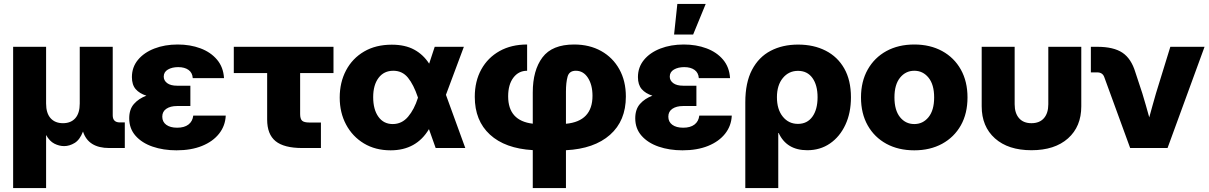

<svg xmlns="http://www.w3.org/2000/svg" viewBox="-20 -754 6158 978"><path d="M46.9 204.1V-515.6H214.8V-226.6Q214.8 -177.7 237.5 -152.1Q260.3 -126.5 300.8 -126.5Q341.3 -126.5 363.8 -152.1Q386.2 -177.7 386.2 -226.6V-515.6H554.2V-166.5Q554.2 -130.4 590.8 -130.4H615.7V0H536.6Q429.7 0 402.8 -84Q386.7 -42 360.4 -25.9Q334 -9.8 306.6 -9.8Q281.7 -9.8 257.1 -22.2Q232.4 -34.7 214.8 -66.4V204.1Z M878.9 11.7Q812 11.7 757.3 -7.1Q702.6 -25.9 670.4 -62.5Q638.2 -99.1 638.2 -151.4Q638.2 -197.3 662.4 -224.6Q686.5 -252 725.6 -266.6Q690.4 -277.8 671.1 -300Q651.9 -322.3 651.9 -361.3Q651.9 -411.6 682.6 -449Q713.4 -486.3 766.4 -506.8Q819.3 -527.3 885.3 -527.3Q948.7 -527.3 1001 -507.8Q1053.2 -488.3 1085.4 -450.2Q1117.7 -412.1 1121.1 -356H961.9Q960 -383.8 940.2 -397.9Q920.4 -412.1 887.7 -412.1Q856.4 -412.1 835.2 -399.7Q814 -387.2 814 -363.8Q814 -343.8 831.5 -330.6Q849.1 -317.4 882.3 -317.4H949.7V-213.9H881.3Q848.1 -213.9 827.4 -200Q806.6 -186 806.6 -159.7Q806.6 -133.3 826.9 -118.4Q847.2 -103.5 882.3 -103.5Q918.9 -103.5 939.9 -119.6Q960.9 -135.7 964.4 -165H1129.9Q1127.4 -112.8 1095.9 -73Q1064.5 -33.2 1009 -10.7Q953.6 11.7 878.9 11.7Z M1520 0Q1426.8 0 1383.8 -34.9Q1340.8 -69.8 1340.8 -145V-381.8H1170.9V-515.6H1678.7V-381.8H1508.8V-173.3Q1508.8 -148.4 1518.8 -139.2Q1528.8 -129.9 1556.6 -129.9H1614.7V0Z M1969.7 11.7Q1892.1 11.7 1833.7 -23.4Q1775.4 -58.6 1742.9 -119.4Q1710.4 -180.2 1710.4 -256.8Q1710.4 -334.5 1742.7 -395.5Q1774.9 -456.5 1834.5 -491.5Q1894 -526.4 1975.6 -526.4Q2043.5 -526.4 2089.8 -501.2Q2136.2 -476.1 2166 -429.7L2194.3 -515.6H2342.8L2251.5 -271L2350.1 0H2199.2L2165 -96.2Q2100.6 11.7 1969.7 11.7ZM2108.9 -256.8 2108.4 -258.8Q2086.9 -322.8 2058.1 -358.2Q2029.3 -393.6 1983.4 -393.6Q1935.5 -393.6 1908.2 -357.2Q1880.9 -320.8 1880.9 -259.3Q1880.9 -196.3 1907.5 -159.2Q1934.1 -122.1 1980.5 -122.1Q2026.9 -122.1 2058.6 -159.4Q2090.3 -196.8 2108.9 -255.9Z M2693.8 204.1V10.7Q2552.7 2.4 2475.6 -68.4Q2398.4 -139.2 2398.4 -260.7Q2398.4 -340.3 2431.6 -400.4Q2464.8 -460.4 2524.7 -493.9Q2584.5 -527.3 2665 -527.3V-393.6Q2621.6 -393.6 2595 -358.4Q2568.4 -323.2 2568.4 -263.2Q2568.4 -138.7 2693.8 -124V-283.2Q2693.8 -396 2743.2 -461.7Q2792.5 -527.3 2904.3 -527.3Q2982.9 -527.3 3042.2 -494.1Q3101.6 -460.9 3134.8 -401.1Q3168 -341.3 3168 -262.2Q3168 -138.7 3087.4 -67.4Q3006.8 3.9 2862.8 11.2V204.1ZM2862.8 -123.5Q2998 -136.2 2998 -266.1Q2998 -321.3 2974.9 -357.4Q2951.7 -393.6 2913.1 -393.6Q2879.4 -393.6 2871.1 -363.5Q2862.8 -333.5 2862.8 -287.1Z M3456.5 11.7Q3389.6 11.7 3335 -7.1Q3280.3 -25.9 3248 -62.5Q3215.8 -99.1 3215.8 -151.4Q3215.8 -197.3 3240 -224.6Q3264.2 -252 3303.2 -266.6Q3268.1 -277.8 3248.8 -300Q3229.5 -322.3 3229.5 -361.3Q3229.5 -411.6 3260.3 -449Q3291 -486.3 3344 -506.8Q3397 -527.3 3462.9 -527.3Q3526.4 -527.3 3578.6 -507.8Q3630.9 -488.3 3663.1 -450.2Q3695.3 -412.1 3698.7 -356H3539.6Q3537.6 -383.8 3517.8 -397.9Q3498 -412.1 3465.3 -412.1Q3434.1 -412.1 3412.8 -399.7Q3391.6 -387.2 3391.6 -363.8Q3391.6 -343.8 3409.2 -330.6Q3426.8 -317.4 3460 -317.4H3527.3V-213.9H3459Q3425.8 -213.9 3405 -200Q3384.3 -186 3384.3 -159.7Q3384.3 -133.3 3404.5 -118.4Q3424.8 -103.5 3460 -103.5Q3496.6 -103.5 3517.6 -119.6Q3538.6 -135.7 3542 -165H3707.5Q3705.1 -112.8 3673.6 -73Q3642.1 -33.2 3586.7 -10.7Q3531.2 11.7 3456.5 11.7ZM3413.6 -578.1 3430.2 -733.9H3574.7L3510.7 -578.1Z M3776.4 204.1V-232.9Q3776.4 -333 3810.5 -398.2Q3844.7 -463.4 3905.3 -495.1Q3965.8 -526.9 4045.4 -526.9Q4125 -526.9 4185.8 -495.8Q4246.6 -464.8 4280.5 -405Q4314.5 -345.2 4314.5 -258.3Q4314.5 -178.7 4286.1 -118.2Q4257.8 -57.6 4207.8 -23.2Q4157.7 11.2 4092.3 11.2Q3986.8 11.2 3946.3 -76.7H3944.3V204.1ZM4044.4 -123Q4091.8 -123 4118.2 -159.7Q4144.5 -196.3 4144.5 -258.8Q4144.5 -320.3 4118.4 -356.7Q4092.3 -393.1 4044.9 -393.1Q3997.6 -393.1 3967.5 -356.4Q3937.5 -319.8 3937.5 -258.8Q3937.5 -196.8 3967.3 -159.9Q3997.1 -123 4044.4 -123Z M4637.2 11.7Q4556.2 11.7 4495.1 -21.5Q4434.1 -54.7 4399.9 -115.2Q4365.7 -175.8 4365.7 -257.8Q4365.7 -338.9 4399.9 -399.7Q4434.1 -460.4 4495.1 -493.9Q4556.2 -527.3 4637.2 -527.3Q4717.8 -527.3 4779.1 -493.9Q4840.3 -460.4 4874.3 -399.7Q4908.2 -338.9 4908.2 -257.8Q4908.2 -175.8 4874.3 -115.5Q4840.3 -55.2 4779.1 -21.7Q4717.8 11.7 4637.2 11.7ZM4637.2 -122.1Q4681.2 -122.1 4709.7 -157.2Q4738.3 -192.4 4738.3 -257.8Q4738.3 -323.2 4709.7 -358.4Q4681.2 -393.6 4637.2 -393.6Q4593.3 -393.6 4564.7 -358.4Q4536.1 -323.2 4536.1 -257.8Q4536.1 -192.4 4564.5 -157.2Q4592.8 -122.1 4637.2 -122.1Z M5233.9 11.2Q5115.7 11.2 5048.1 -49.1Q4980.5 -109.4 4980.5 -212.4V-515.6H5148.4V-223.1Q5148.4 -177.7 5170.7 -152.1Q5192.9 -126.5 5233.9 -126.5Q5275.4 -126.5 5297.6 -152.1Q5319.8 -177.7 5319.8 -223.1V-515.6H5487.8V-212.4Q5487.8 -109.4 5420.2 -49.1Q5352.5 11.2 5233.9 11.2Z M5736.8 0 5604.5 -362.3Q5595.7 -385.3 5568.8 -385.3H5536.6V-515.6H5569.3Q5652.3 -515.6 5697.3 -485.6Q5742.2 -455.6 5763.2 -386.2L5798.8 -278.3Q5808.1 -247.6 5816.9 -217Q5825.7 -186.5 5834 -156.2Q5842.3 -186.5 5850.8 -217Q5859.4 -247.6 5868.2 -278.3L5941.4 -515.6H6115.7L5927.2 0Z"/></svg>

Font: Inter Display ExtraBold
Style: Regular
Weight: 800
Designer: Rasmus Andersson
Foundry: rsms
Version: Version 4.000;git-a52131595